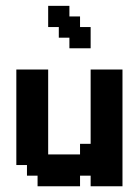

<svg xmlns="http://www.w3.org/2000/svg" viewBox="-20 -650 484 670"><path d="M148.1 -629.6H222.2V-592.6H259.3V-555.6H296.3V-481.5H222.2V-518.5H185.2V-555.6H148.1ZM74.1 -74.1H37V-407.4H148.1V-111.1H259.3V-148.1H296.3V-407.4H407.4V0H296.3V-37H259.3V0H111.1V-37H74.1Z"/></svg>

Font: Jersey 15
Style: Regular
Weight: 400
Designer: Sarah Cadigan-Fried
Version: Version 1.001; ttfautohint (v1.8.4.7-5d5b)